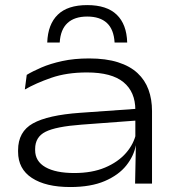

<svg xmlns="http://www.w3.org/2000/svg" viewBox="-20 -721 696 754"><path d="M510.5 0 513.5 -148.5 511.5 -163.5V-278V-289Q511.5 -360 465 -398.2Q418.5 -436.5 321.5 -436.5Q242 -436.5 181.5 -415.5Q121 -394.5 77.5 -369.5L85 -427Q108 -441 142.8 -456Q177.5 -471 224.2 -481.2Q271 -491.5 330 -491.5Q396 -491.5 443.2 -476.5Q490.5 -461.5 520 -434Q549.5 -406.5 563.2 -368.8Q577 -331 577 -285V0ZM255.5 13.5Q160 13.5 105.5 -22Q51 -57.5 51 -125V-131Q51 -204 109.5 -236.5Q168 -269 294.5 -278L520.5 -294L521.5 -248L300 -231.5Q199.5 -224 158.8 -203.5Q118 -183 118 -136V-131.5Q118 -87.5 158.5 -64.5Q199 -41.5 272 -41.5Q341.5 -41.5 392.5 -63Q443.5 -84.5 474.8 -120.2Q506 -156 515 -199.5L527.5 -151H513.5Q506 -109 476 -71.2Q446 -33.5 391.5 -10Q337 13.5 255.5 13.5ZM322.5 -701Q399.5 -701 438.5 -663.2Q477.5 -625.5 479.5 -554H430Q427 -605.5 399.8 -630.8Q372.5 -656 322.5 -656Q272.5 -656 245 -630.5Q217.5 -605 214.5 -554H165.5Q168 -625.5 206.8 -663.2Q245.5 -701 322.5 -701Z"/></svg>

Font: Anek Latin Expanded Light
Style: Regular
Weight: 300
Width: 7
Designer: Yesha Goshar
Foundry: Ek Type
Version: Version 1.003